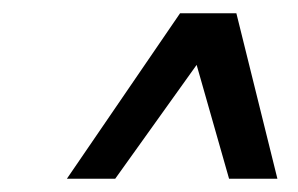

<svg xmlns="http://www.w3.org/2000/svg" viewBox="-20 -687 450 290"><path d="M81 -417 252 -667H337L399 -417H326L277 -589L154 -417Z"/></svg>

Font: Epunda Sans
Style: Italic
Weight: 400
Italic angle: -12.0243°
Designer: Simon Atzbach
Foundry: typofactur
Version: Version 2.204; ttfautohint (v1.8.4.7-5d5b)